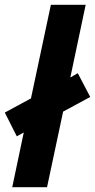

<svg xmlns="http://www.w3.org/2000/svg" viewBox="-20 -780 396 800"><path d="M31 0 79 -228 50 -212 0 -311 109 -370 192 -760H337L273 -457L304 -475L356 -376L243 -315L176 0Z"/></svg>

Font: BC Sans
Style: Bold Italic
Weight: 700
Italic angle: -12°
Designer: Monotype Design Team
Province of B.C.
Foundry: Monotype Imaging Inc.
Version: Version 2.000;GOOG;noto-source:20170915:90ef993387c0